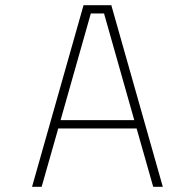

<svg xmlns="http://www.w3.org/2000/svg" viewBox="-20 -720 750 740"><path d="M570.5 0 506.5 -225H204.5L140.5 0H103.5L302 -700H409L607.5 0ZM330 -668 213.5 -257H497.5L381 -668Z"/></svg>

Font: League Mono Thin
Style: Regular
Weight: 100
Width: 6
Designer: Tyler Finck
Foundry: The League of Moveable Type / Tyler Finck
Version: Version 2.300;RELEASE